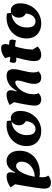

<svg xmlns="http://www.w3.org/2000/svg" viewBox="1242 -1980 938 3463"><g transform="rotate(-90 1711.5 -249.0)"><path d="M325 0Q283 0 246 -8Q240 -23 237 -44.5Q234 -66 234 -91Q318 -91 384 -122Q450 -153 488 -206Q526 -259 526 -326Q526 -375 505.5 -401.5Q485 -428 448 -428Q411 -428 373.5 -387.5Q336 -347 306 -276Q276 -205 258 -114L256 -478L338 -447Q367 -519 419.5 -559.5Q472 -600 537 -600Q594 -600 636 -571Q678 -542 701 -489Q724 -436 724 -365Q724 -284 695 -217Q666 -150 613 -101.5Q560 -53 487 -26.5Q414 0 325 0ZM153 200Q94 200 67 170Q40 140 40 76Q40 58 46 8Q52 -42 63 -113.5Q74 -185 88.5 -271Q103 -357 119 -447L63 -527Q110 -562 159.5 -581Q209 -600 250 -600Q296 -600 315.5 -583.5Q335 -567 335 -529Q335 -499 326 -453Q317 -407 304 -349.5Q291 -292 277.5 -227Q264 -162 255 -93.5Q246 -25 246 43Q246 83 252.5 106Q259 129 277 151Q252 173 218.5 186.5Q185 200 153 200Z M1082 25Q998 25 936.5 -7.5Q875 -40 841.5 -99Q808 -158 808 -238Q808 -318 836 -384Q864 -450 915 -498.5Q966 -547 1035.5 -573.5Q1105 -600 1188 -600Q1205 -600 1221.5 -598.5Q1238 -597 1259 -592Q1264 -576 1266.5 -554Q1269 -532 1268 -509Q1188 -509 1129 -472Q1070 -435 1038 -373Q1006 -311 1006 -236Q1006 -151 1035.5 -114.5Q1065 -78 1114 -78Q1153 -78 1183 -98.5Q1213 -119 1233 -158Q1253 -197 1259 -251Q1221 -272 1202 -304Q1183 -336 1183 -379Q1183 -420 1200 -453Q1217 -486 1246.5 -505Q1276 -524 1311 -524Q1370 -524 1406 -477.5Q1442 -431 1442 -357Q1442 -277 1414.5 -207.5Q1387 -138 1337.5 -86Q1288 -34 1222.5 -4.5Q1157 25 1082 25Z M1654 25Q1591 25 1564 -7Q1537 -39 1537 -99Q1537 -120 1543 -163.5Q1549 -207 1558.5 -260.5Q1568 -314 1579 -368Q1590 -422 1600 -464L1548 -544Q1589 -567 1636.5 -583.5Q1684 -600 1733 -600Q1775 -600 1795 -579.5Q1815 -559 1815 -524Q1815 -498 1808 -470Q1801 -442 1792 -422L1802 -417Q1861 -518 1931 -559Q2001 -600 2074 -600Q2135 -600 2165 -570.5Q2195 -541 2195 -479Q2195 -439 2186 -394.5Q2177 -350 2165.5 -303Q2154 -256 2145 -209Q2136 -162 2136 -115Q2136 -53 2157 -24Q2104 25 2047 25Q1984 25 1957 -7Q1930 -39 1930 -99Q1930 -141 1939 -183Q1948 -225 1960 -264.5Q1972 -304 1981 -339Q1990 -374 1990 -401Q1990 -421 1982.5 -432Q1975 -443 1956 -443Q1934 -443 1906.5 -427.5Q1879 -412 1850 -383.5Q1821 -355 1797 -314.5Q1773 -274 1758 -223.5Q1743 -173 1743 -115Q1743 -53 1764 -24Q1711 25 1654 25Z M2456 25Q2425 25 2399 15.5Q2373 6 2357 -21.5Q2341 -49 2341 -102Q2341 -140 2348.5 -186Q2356 -232 2367.5 -280Q2379 -328 2390.5 -372.5Q2402 -417 2409.5 -452.5Q2417 -488 2417 -508Q2417 -531 2412 -561Q2407 -591 2393 -625Q2428 -656 2474.5 -677Q2521 -698 2572 -698Q2614 -698 2631 -680Q2648 -662 2648 -621Q2648 -601 2638.5 -566Q2629 -531 2614.5 -484Q2600 -437 2585.5 -381Q2571 -325 2560.5 -262Q2550 -199 2548 -132L2604 -38Q2570 -7 2531 9Q2492 25 2456 25ZM2378 -424Q2338 -424 2323.5 -435Q2309 -446 2309 -477Q2309 -492 2313.5 -509.5Q2318 -527 2325 -545Q2345 -539 2369.5 -535.5Q2394 -532 2419 -532Q2482 -532 2541.5 -542.5Q2601 -553 2660 -553Q2701 -553 2715 -542Q2729 -531 2729 -499Q2729 -485 2725 -467.5Q2721 -450 2713 -431Q2693 -438 2668.5 -441.5Q2644 -445 2619 -445Q2556 -445 2496.5 -434.5Q2437 -424 2378 -424Z M3023 25Q2939 25 2877.5 -7.5Q2816 -40 2782.5 -99Q2749 -158 2749 -238Q2749 -318 2777 -384Q2805 -450 2856 -498.5Q2907 -547 2976.5 -573.5Q3046 -600 3129 -600Q3146 -600 3162.5 -598.5Q3179 -597 3200 -592Q3205 -576 3207.5 -554Q3210 -532 3209 -509Q3129 -509 3070 -472Q3011 -435 2979 -373Q2947 -311 2947 -236Q2947 -151 2976.5 -114.5Q3006 -78 3055 -78Q3094 -78 3124 -98.5Q3154 -119 3174 -158Q3194 -197 3200 -251Q3162 -272 3143 -304Q3124 -336 3124 -379Q3124 -420 3141 -453Q3158 -486 3187.5 -505Q3217 -524 3252 -524Q3311 -524 3347 -477.5Q3383 -431 3383 -357Q3383 -277 3355.5 -207.5Q3328 -138 3278.5 -86Q3229 -34 3163.5 -4.5Q3098 25 3023 25Z"/></g></svg>

Font: Lemonada
Style: Regular
Weight: 400
Designer: Mohamed Gaber (Arabic), Eduardo Tunni (Latin)
Foundry: Kief Type Foundry
Version: Version 4.005